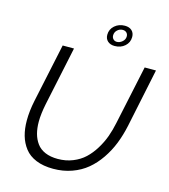

<svg xmlns="http://www.w3.org/2000/svg" viewBox="-131 -1021 996 1129"><g transform="rotate(15 366.5 -456.0)"><path d="M488.8 -917Q516.1 -917 531.5 -902.6Q546.9 -888.2 546.9 -863.8Q546.9 -830.1 522 -808.1Q497.1 -786.1 460 -786.1Q433.6 -786.1 417.7 -800.5Q401.9 -814.9 401.9 -838.9Q401.9 -872.6 427.2 -894.8Q452.6 -917 488.8 -917ZM436 -844.2Q436 -831.1 444.6 -822Q453.1 -813 466.8 -813Q483.9 -813 499.5 -826.4Q515.1 -839.8 515.1 -858.9Q515.1 -873 506.1 -881.6Q497.1 -890.1 482.9 -890.1Q464.4 -890.1 450.2 -877Q436 -863.8 436 -844.2ZM75.2 -230Q75.2 -286.6 88.9 -352.1L165 -710H233.9L158.2 -352.1Q145 -287.6 145 -241.2Q145 -201.2 153.6 -169.2Q162.1 -137.2 180.7 -111.6Q199.2 -85.9 231.7 -72Q264.2 -58.1 309.1 -58.1Q357.9 -58.1 399.9 -75Q441.9 -91.8 471.7 -119.9Q501.5 -147.9 525.4 -186.8Q549.3 -225.6 564 -266.1Q578.6 -306.6 587.9 -352.1L664.1 -710H732.9L658.2 -352.1Q645.5 -293 625 -241.2Q604.5 -189.5 573.2 -143.8Q542 -98.1 502.7 -65.4Q463.4 -32.7 410.9 -13.9Q358.4 4.9 297.9 4.9Q237.3 4.9 193.4 -13.2Q149.4 -31.2 124 -64.2Q98.6 -97.2 86.9 -138.2Q75.2 -179.2 75.2 -230Z"/></g></svg>

Font: Rawline
Style: Italic
Weight: 400
Italic angle: -12°
Designer: Matt McInerney, Pablo Impallari, Rodrigo Fuenzalida
Foundry: Matt McInerney, Pablo Impallari, Rodrigo Fuenzalida
Version: Version 4.020;PS 004.020;hotconv 1.0.88;makeotf.lib2.5.64775